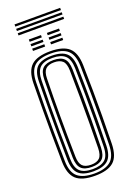

<svg xmlns="http://www.w3.org/2000/svg" viewBox="-191 -1105 816 1181"><g transform="rotate(-20 217.0 -515.0)"><path d="M216.5 7.2Q130.5 7.2 92.8 -27.6Q55 -62.5 53.5 -142.8Q52 -240.2 51.5 -321.2Q51 -402.2 51.5 -482.4Q52 -562.5 53.5 -657.2Q55 -737.5 92.9 -772.4Q130.8 -807.2 216.5 -807.2Q300.5 -807.2 338.9 -772.9Q377.2 -738.5 379.2 -657.5Q381.2 -570.5 382 -489.5Q382.8 -408.5 382.1 -324.1Q381.5 -239.8 379.2 -142.5Q377.2 -60 338.1 -26.4Q299 7.2 216.5 7.2ZM216.5 -7.2Q290 -7.2 325 -37.8Q360 -68.2 361.5 -143Q363.5 -232.8 364.1 -313.6Q364.8 -394.5 364.2 -477.5Q363.8 -560.5 361.5 -656.8Q360 -731 325.5 -761.9Q291 -792.8 216.5 -792.8Q139.5 -792.8 106 -760.9Q72.5 -729 71.2 -656.8Q69.8 -577.5 69.1 -501.4Q68.5 -425.2 68.9 -339.1Q69.2 -253 71.2 -143Q72.2 -67.5 107.9 -37.4Q143.5 -7.2 216.5 -7.2ZM216.5 -21.8Q149.5 -21.8 119.8 -49.9Q90 -78 88.8 -143Q87.2 -240.2 86.8 -321.1Q86.2 -402 86.8 -482.1Q87.2 -562.2 88.8 -656.8Q90 -722 119.6 -750.1Q149.2 -778.2 216.5 -778.2Q281.5 -778.2 311.8 -750.6Q342 -723 344 -656.5Q347 -534 347.1 -410.4Q347.2 -286.8 344 -143.5Q342.2 -76 311.2 -48.9Q280.2 -21.8 216.5 -21.8ZM216.5 -36.2Q270 -36.2 297.5 -59.6Q325 -83 326.2 -144Q328.2 -232 328.9 -314.4Q329.5 -396.8 328.9 -480.4Q328.2 -564 326.2 -656Q324.8 -716 298.1 -740Q271.5 -764 216.5 -764Q158.8 -764 133.1 -738.9Q107.5 -713.8 106.5 -656.5Q104.8 -570.2 104.1 -489.6Q103.5 -409 104 -324.8Q104.5 -240.5 106.5 -143.5Q107.5 -86.2 133 -61.2Q158.5 -36.2 216.5 -36.2ZM216.5 -50.5Q168 -50.5 146.5 -72.4Q125 -94.2 124 -144.5Q119.5 -394 124 -656Q125 -708 147.8 -728.8Q170.5 -749.5 216.5 -749.5Q263.5 -749.5 285.5 -728.2Q307.5 -707 308.8 -655.8Q310.8 -571.8 311.5 -491.2Q312.2 -410.8 311.6 -326.1Q311 -241.5 308.8 -145Q307.5 -93 285.4 -71.8Q263.2 -50.5 216.5 -50.5ZM216.5 -65Q254 -65 272.1 -83Q290.2 -101 291 -145.8Q292.5 -229.5 293 -309.6Q293.5 -389.8 293.1 -473.9Q292.8 -558 291 -654Q290.2 -700.2 271.5 -717.6Q252.8 -735 216.5 -735Q178.5 -735 160.5 -717.1Q142.5 -699.2 141.8 -655.5Q139.2 -532.5 139.1 -410.6Q139 -288.8 141.8 -144.5Q142.5 -102 160 -83.5Q177.5 -65 216.5 -65ZM237.2 -905V-920H316.5V-905ZM119 -905V-920H198.5V-905ZM119 -875V-890H198.5V-875ZM237.2 -875V-890H316.5V-875ZM119 -845V-860H198.5V-845ZM237.2 -845V-860H316.5V-845ZM68 -1022.8V-1037.2H366.5V-1022.8ZM68 -994V-1008.2H366.5V-994ZM68 -965V-979.5H366.5V-965Z"/></g></svg>

Font: Big Shoulders Inline Text Medium
Style: Regular
Weight: 500
Designer: Patric King
Foundry: XO Type Co
Version: Version 1.000